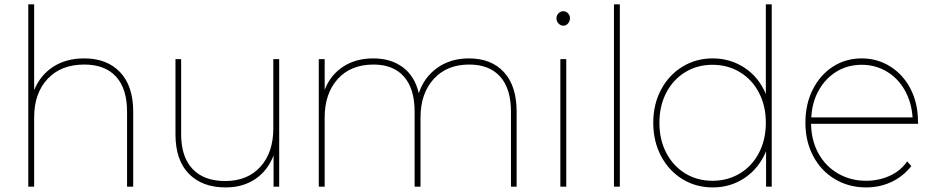

<svg xmlns="http://www.w3.org/2000/svg" viewBox="-20 -844 4214 868"><path d="M582.2 -338.9V0H554.4V-338.9Q554.4 -443.3 504.4 -497.8Q454.4 -552.2 361.1 -552.2Q255.6 -552.2 195 -487.2Q134.4 -422.2 134.4 -313.3V0H107.8V-824.4H134.4V-436.7Q162.2 -504.4 220.6 -542.2Q278.9 -580 361.1 -580Q463.3 -580 522.8 -517.8Q582.2 -455.6 582.2 -338.9Z M1242.2 0H1216.7V-141.1Q1190 -72.2 1133.9 -34.4Q1077.8 3.3 1000 3.3Q894.4 3.3 833.9 -58.3Q773.3 -120 773.3 -236.7V-576.7H798.9V-237.8Q798.9 -134.4 850.6 -80Q902.2 -25.6 997.8 -25.6Q1098.9 -25.6 1157.2 -90Q1215.6 -154.4 1215.6 -263.3V-576.7H1242.2Z M2315.6 -338.9V0H2290V-338.9Q2290 -443.3 2241.1 -497.8Q2192.2 -552.2 2101.1 -552.2Q2000 -552.2 1940.6 -486.7Q1881.1 -421.1 1881.1 -313.3V0H1854.4V-338.9Q1854.4 -443.3 1806.1 -497.8Q1757.8 -552.2 1668.9 -552.2Q1565.6 -552.2 1506.7 -486.7Q1447.8 -421.1 1447.8 -313.3V0H1421.1V-576.7H1447.8V-437.8Q1473.3 -504.4 1530.6 -542.2Q1587.8 -580 1667.8 -580Q1747.8 -580 1801.7 -539.4Q1855.6 -498.9 1873.3 -422.2Q1896.7 -494.4 1956.7 -537.2Q2016.7 -580 2100 -580Q2201.1 -580 2258.3 -517.8Q2315.6 -455.6 2315.6 -338.9Z M2495.6 -761.1Q2495.6 -774.4 2505 -783.9Q2514.4 -793.3 2526.7 -793.3Q2538.9 -793.3 2547.8 -783.9Q2556.7 -774.4 2556.7 -762.2Q2556.7 -747.8 2547.8 -737.8Q2538.9 -727.8 2526.7 -727.8Q2514.4 -727.8 2505 -737.8Q2495.6 -747.8 2495.6 -761.1ZM2540 -576.7V0H2513.3V-576.7Z M2782.2 -824.4V0H2755.6V-824.4Z M3468.9 0H3443.3V-160Q3411.1 -83.3 3347.2 -40Q3283.3 3.3 3202.2 3.3Q3126.7 3.3 3065.6 -33.9Q3004.4 -71.1 2968.9 -137.8Q2933.3 -204.4 2933.3 -288.9Q2933.3 -373.3 2968.9 -439.4Q3004.4 -505.6 3065.6 -542.8Q3126.7 -580 3202.2 -580Q3282.2 -580 3346.7 -537.2Q3411.1 -494.4 3442.2 -418.9V-824.4H3468.9ZM3442.2 -288.9Q3442.2 -365.6 3411.1 -425Q3380 -484.4 3325 -517.8Q3270 -551.1 3201.1 -551.1Q3132.2 -551.1 3077.8 -517.8Q3023.3 -484.4 2992.2 -425Q2961.1 -365.6 2961.1 -288.9Q2961.1 -212.2 2992.2 -152.8Q3023.3 -93.3 3077.8 -60Q3132.2 -26.7 3201.1 -26.7Q3270 -26.7 3325 -60Q3380 -93.3 3411.1 -152.8Q3442.2 -212.2 3442.2 -288.9Z M4131.1 -284.4H3646.7Q3647.8 -208.9 3680 -150.6Q3712.2 -92.2 3768.9 -59.4Q3825.6 -26.7 3895.6 -26.7Q3952.2 -26.7 4001.7 -48.9Q4051.1 -71.1 4081.1 -114.4L4100 -93.3Q4062.2 -45.6 4009.4 -21.1Q3956.7 3.3 3895.6 3.3Q3817.8 3.3 3755 -33.9Q3692.2 -71.1 3656.7 -137.8Q3621.1 -204.4 3621.1 -288.9Q3621.1 -373.3 3654.4 -439.4Q3687.8 -505.6 3745.6 -542.8Q3803.3 -580 3875.6 -580Q3946.7 -580 4005 -543.3Q4063.3 -506.7 4096.7 -441.7Q4130 -376.7 4130 -294.4ZM3647.8 -313.3H4105.6Q4101.1 -381.1 4070.6 -435.6Q4040 -490 3988.9 -520.6Q3937.8 -551.1 3875.6 -551.1Q3812.2 -551.1 3762.2 -520.6Q3712.2 -490 3681.7 -436.1Q3651.1 -382.2 3647.8 -313.3Z"/></svg>

Font: Paperlogy 1 Thin
Style: Regular
Weight: 250
Designer: redesigned by Lee Juim, glyphs from Gmarket Sans & Montserrat
Foundry: PT&
Version: Version 1.001